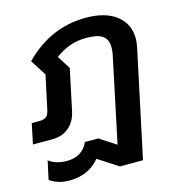

<svg xmlns="http://www.w3.org/2000/svg" viewBox="-123 -649 900 971"><g transform="rotate(-15 327.0 -163.0)"><path d="M20 193 41 97Q78 125 135 125Q174 125 203 108Q232 91 247 56H317L403 112L496 -329Q501 -349 501 -373Q501 -413 475 -432Q449 -451 391 -451Q343 -451 303.5 -437Q264 -423 226 -395L270 -326L225 -113Q214 -60 179 -30Q144 0 92 0H-10L12 -106H51Q77 -106 89 -116.5Q101 -127 106 -153L143 -326L90 -409Q228 -550 413 -550Q516 -550 573.5 -505Q631 -460 631 -384Q631 -364 626 -339L507 221H386L281 153Q253 188 212.5 206Q172 224 122 224Q91 224 64 215.5Q37 207 20 193Z"/></g></svg>

Font: Prompt Medium
Style: Italic
Weight: 500
Italic angle: -12°
Designer: Katatrad Team
Foundry: CadsonDemak
Version: Version 1.001